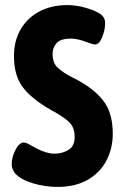

<svg xmlns="http://www.w3.org/2000/svg" viewBox="-20 -728 477 756"><path d="M39 -46Q26 -64 26 -81Q26 -109 41 -138Q56 -167 74 -167Q82 -167 99.5 -157Q117 -147 125 -143Q164 -123 194 -123Q226 -123 250 -138Q274 -153 274 -189Q274 -227 251 -248.5Q228 -270 179 -296Q104 -339 69.5 -385Q35 -431 35 -507Q35 -568 62 -613.5Q89 -659 136.5 -683.5Q184 -708 245 -708Q279 -708 317 -697.5Q355 -687 376 -672Q394 -659 394 -637Q394 -611 382.5 -582Q371 -553 354 -553Q346 -553 325 -561Q286 -576 260 -576Q218 -576 202.5 -558Q187 -540 187 -517Q187 -481 206 -462.5Q225 -444 267 -422Q276 -418 294 -408Q363 -368 393.5 -322Q424 -276 424 -201Q424 -145 400 -97.5Q376 -50 327 -21Q278 8 206 8Q157 8 109 -6.5Q61 -21 39 -46Z"/></svg>

Font: Asap Condensed
Style: Bold
Weight: 700
Designer: Pablo Cosgaya
Foundry: Omnibus-Type
Version: Version 1.010; ttfautohint (v1.8)